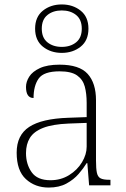

<svg xmlns="http://www.w3.org/2000/svg" viewBox="-20 -834 567 864"><path d="M199 10Q138 10 96.5 -28Q55 -66 55 -147Q55 -226 111.5 -263Q168 -300 287 -304L370 -307V-371Q370 -413 361.5 -444.5Q353 -476 327 -494.5Q301 -513 248 -513Q177 -513 154 -480.5Q131 -448 131 -393Q97 -393 97 -443Q97 -466 111.5 -489Q126 -512 159.5 -527.5Q193 -543 248 -543Q337 -543 374.5 -501.5Q412 -460 412 -383V-111Q412 -75 416 -56.5Q420 -38 432.5 -31.5Q445 -25 471 -25H477V0H381L373 -100H370Q356 -77 334 -51.5Q312 -26 279 -8Q246 10 199 10ZM207 -23Q254 -23 291 -46Q328 -69 349 -104Q370 -139 370 -174V-281L289 -278Q216 -275 174 -258.5Q132 -242 114.5 -213.5Q97 -185 97 -145Q97 -95 122.5 -59Q148 -23 207 -23ZM258 -596Q208 -596 173 -624Q138 -652 138 -705Q138 -758 173 -786Q208 -814 258 -814Q308 -814 343 -786Q378 -758 378 -705Q378 -652 343 -624Q308 -596 258 -596ZM258 -623Q297 -623 322.5 -643.5Q348 -664 348 -705Q348 -746 322.5 -766.5Q297 -787 258 -787Q219 -787 193.5 -766.5Q168 -746 168 -705Q168 -664 193.5 -643.5Q219 -623 258 -623Z"/></svg>

Font: Noto Serif ExtraLight
Style: Regular
Weight: 200
Designer: Monotype Design Team
Foundry: Monotype Imaging Inc.
Version: Version 2.015; ttfautohint (v1.8.4.7-5d5b)